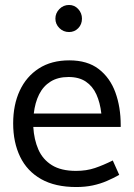

<svg xmlns="http://www.w3.org/2000/svg" viewBox="-20 -741 539 773"><path d="M466 -230V-237Q466 -310 444.5 -369Q423 -428 377.5 -463Q332 -498 259 -498Q187 -498 136.5 -465.5Q86 -433 59.5 -376Q33 -319 33 -244Q33 -168 61 -110Q89 -52 145.5 -20Q202 12 287 12Q323 12 353.5 5.5Q384 -1 410.5 -12.5Q437 -24 460 -37L434 -95Q396 -76 362 -64.5Q328 -53 286 -53Q226 -53 189 -76Q152 -99 134.5 -139Q117 -179 114 -230ZM116 -284Q121 -328 137.5 -361Q154 -394 183.5 -412.5Q213 -431 256 -431Q298 -431 325.5 -412.5Q353 -394 368 -361Q383 -328 388 -284ZM258 -612Q280 -612 295 -627.5Q310 -643 310 -666Q310 -688 295 -704.5Q280 -721 258 -721Q235 -721 219 -704.5Q203 -688 203 -666Q203 -644 219 -628Q235 -612 258 -612Z"/></svg>

Font: Catamaran
Style: Regular
Weight: 400
Designer: Pria Ravichandran
Version: Version 2.000